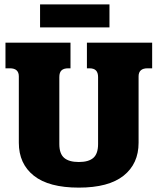

<svg xmlns="http://www.w3.org/2000/svg" viewBox="-20 -842 720 877"><path d="M163 -822H480V-717H163ZM66 -190V-493Q66 -530 25 -530H5V-647H302V-530H292Q271 -530 261 -520.5Q251 -511 251 -490V-184Q251 -140 273 -121Q295 -102 340 -102Q385 -102 406.5 -121Q428 -140 428 -184V-490Q428 -510 418.5 -520Q409 -530 388 -530H377V-647H675V-530H654Q613 -530 613 -493V-190Q613 -94 544.5 -39.5Q476 15 340 15Q203 15 134.5 -39.5Q66 -94 66 -190Z"/></svg>

Font: Pridi
Style: Bold
Weight: 700
Designer: Katatrad Team
Foundry: CadsonDemak
Version: Version 1.001